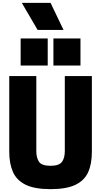

<svg xmlns="http://www.w3.org/2000/svg" viewBox="-20 -1314 710 1348"><path d="M426 -1104ZM426 -1104H244L133 -1294H335ZM501 -854ZM315 -854H125V-1044H315ZM545 -854H355V-1044H545ZM335 14Q223 14 160 -17Q97 -48 71 -106.5Q45 -165 45 -248V-780H235V-253Q235 -206 254 -178Q273 -150 335 -150Q395 -150 415 -177.5Q435 -205 435 -253V-780H625V-248Q625 -161 598 -103Q571 -45 507.5 -15.5Q444 14 335 14Z"/></svg>

Font: Tanohe Sans Black
Style: Regular
Weight: 900
Designer: Village Type and Design LLC & Cristiano Sobral
Foundry: Cooper Hewitt Smithsonian Design Museum
Version: Version 1.00;March 11, 2020;FontCreator 12.0.0.2522 64-bit; 